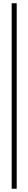

<svg xmlns="http://www.w3.org/2000/svg" viewBox="-20 -878 175 1184"><path d="M52 -858V286H83V-858Z"/></svg>

Font: 寒蝉无机体 CompactMedium
Style: Regular
Weight: 500
Width: 3
Designer: ChillTanhei {Warren2060}; 
Source Han Sans {Ryoko NISHIZUKA 西塚涼子 (kana, bopomofo & ideographs); Paul D. Hunt (Latin, Gre
Foundry: ChillType&Adobe
Version: Version 1.000;Glyphs 3.1.1 (3135)